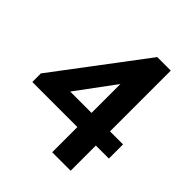

<svg xmlns="http://www.w3.org/2000/svg" viewBox="-209 -713 1044 1044"><g transform="rotate(45 313.0 -191.0)"><path d="M603 -108.9V0H502.9V193.8H360.8V0H14.2V-65.9L398.9 -576.2H502.9V-108.9ZM360.8 -331.1 196.8 -108.9H360.8Z"/></g></svg>

Font: Junction Bold
Style: Bold
Weight: 700
Designer: Caroline Hadilaksono
Foundry: Caroline Hadilaksono
Version: Version 001.001